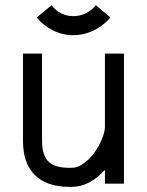

<svg xmlns="http://www.w3.org/2000/svg" viewBox="-20 -706 565 738"><path d="M261.7 -570.8Q220.7 -570.8 184.1 -588.9Q147.5 -606.9 121.1 -638.7L177.7 -685.5Q211.9 -644 261.7 -644Q313 -644 348.6 -686L404.3 -638.7Q386.2 -617.7 364.3 -602.8Q342.3 -587.9 315.9 -579.3Q289.6 -570.8 261.7 -570.8ZM383.3 -500H456.5V0H383.3V-53.2Q323.7 12.2 256.3 12.2H246.1Q160.2 12.2 114.3 -32.7Q68.4 -77.6 68.4 -164.6V-500H141.6V-164.6Q141.6 -110.4 165.5 -85.7Q189.5 -61 246.1 -61H256.3Q278.8 -61 302.7 -78.6Q326.7 -96.2 344 -121.1Q361.3 -146 372.3 -172.9Q383.3 -199.7 383.3 -218.3Z"/></svg>

Font: Anka/Coder Condensed
Style: Regular
Weight: 400
Width: 4
Monospace: yes
Version: Version 1.100